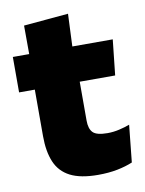

<svg xmlns="http://www.w3.org/2000/svg" viewBox="-75 -674 560 739"><g transform="rotate(-10 205.0 -304.5)"><path d="M249 11.5Q180.5 11.5 140.2 -9.2Q100 -30 82.8 -71Q65.5 -112 65.5 -172V-436H241V-202Q241 -170 255.5 -155.2Q270 -140.5 312.5 -140.5Q335.5 -140.5 358.2 -145.8Q381 -151 399.5 -158L384.5 -13Q358.5 -2 324.5 4.8Q290.5 11.5 249 11.5ZM4 -354V-492.5H394.5L379.5 -354ZM68 -480.5 67.5 -604 242 -619.5 236 -480.5Z"/></g></svg>

Font: Anek Bangla ExtraBold
Style: Regular
Weight: 800
Designer: Sulekha Rajkumar (Bangla), Yesha Goshar (Latin)
Foundry: Ek Type
Version: Version 1.003